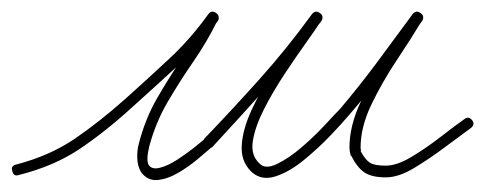

<svg xmlns="http://www.w3.org/2000/svg" viewBox="-21 -288 829 328"><path d="M11 11Q2 14 0 4Q-3 -5 7 -7Q64 -22 106 -50.5Q148 -79 193 -119Q231 -153 268 -187.5Q305 -222 335 -264Q340 -271 348 -266Q355 -261 351 -254Q333 -217 309.5 -183Q286 -149 265.5 -114Q245 -79 234 -38Q234 -38 234 -38Q234 -38 234 -38Q228 -13 233.5 -5.5Q239 2 252.5 -1.5Q266 -5 281.5 -15Q297 -25 309.5 -35Q322 -45 328 -50Q328 -50 327 -50Q327 -50 327 -50Q376 -101 423 -153.5Q470 -206 512 -264Q518 -271 525 -266Q533 -261 528 -253Q519 -239 501.5 -214.5Q484 -190 464.5 -160.5Q445 -131 430 -101.5Q415 -72 411 -47.5Q407 -23 422 -9Q422 -9 422 -9Q422 -9 422 -9Q432 2 452.5 -8Q473 -18 495 -37Q517 -56 535 -75.5Q553 -95 560 -102Q593 -141 623.5 -182Q654 -223 684 -264Q690 -271 697 -266Q705 -261 700 -253Q682 -223 657 -185.5Q632 -148 613.5 -109.5Q595 -71 595 -36Q595 -34 596 -29Q596 -29 596 -30Q595 -31 595 -30Q603 -15 611 -10Q619 -5 638 -5Q657 -5 682 -20Q707 -35 731.5 -54Q756 -73 773 -85Q780 -90 786 -82Q791 -75 783 -69Q765 -56 739 -36.5Q713 -17 686.5 -1Q660 15 638 15Q614 15 601.5 6.5Q589 -2 579 -22Q579 -22 578 -22Q578 -23 578 -23Q576 -30 576 -36Q576 -73 595 -113.5Q614 -154 639.5 -192.5Q665 -231 684 -263Q689 -271 697 -265Q705 -259 700 -252Q669 -211 638.5 -170Q608 -129 574 -90Q564 -78 543.5 -56.5Q523 -35 498 -14.5Q473 6 449 13.5Q425 21 408 5Q408 5 408 5Q408 5 408 5Q390 -13 392 -40.5Q394 -68 408.5 -99.5Q423 -131 443 -162Q463 -193 482.5 -219.5Q502 -246 512 -263Q517 -271 525 -265Q533 -260 528 -252Q485 -195 437.5 -142Q390 -89 341 -36Q341 -36 341 -36Q340 -36 340 -36Q332 -29 316.5 -16Q301 -3 283 7.5Q265 18 248 19.5Q231 21 220 6Q214 -4 213.5 -17.5Q213 -31 216 -42Q216 -42 216 -42Q216 -42 216 -42Q227 -85 247.5 -120.5Q268 -156 291.5 -190.5Q315 -225 335 -262Q339 -270 347 -265Q356 -260 351 -252Q320 -210 282 -175Q244 -140 205 -105Q159 -63 115 -33.5Q71 -4 11 11Q11 11 11 11Q11 11 11 11Z"/></svg>

Font: FRB American Cursive Guidelines Arrows Extralight
Style: Italic
Weight: 200
Italic angle: -25°
Version: Version 2.0;Modular Font Editor K font №1